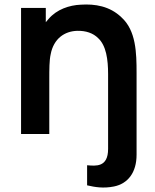

<svg xmlns="http://www.w3.org/2000/svg" viewBox="-20 -598 692 857"><path d="M521.9 -520.8C469.8 -570.8 404.2 -581.2 340.6 -577.1C289.6 -575 233.3 -556.2 196.9 -513.5C192.7 -508.3 188.5 -503.1 184.4 -499V-562.5H74V0H200V-244.8V-245.8C200 -286.5 200 -329.2 206.3 -356.2C212.5 -389.6 228.1 -416.7 250 -434.4C270.8 -451 295.8 -459.4 324 -460.4C363.5 -461.5 395.8 -450 417.7 -428.1C454.2 -394.8 462.5 -332.3 462.5 -266.7V66.7C462.5 150 407.3 142.7 368.8 139.6V229.2C404.2 237.5 441.7 243.8 488.5 234.4C551 221.9 589.6 171.9 589.6 92.7V-271.9C589.6 -362.5 587.5 -461.5 521.9 -520.8Z"/></svg>

Font: Manrope3 Bold
Style: Regular
Weight: 700
Designer: Mikhail Sharanda
Foundry: Mikhail Sharanda
Version: Version 3.000;PS 003.000;hotconv 1.0.88;makeotf.lib2.5.64775